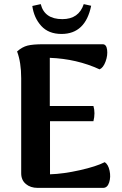

<svg xmlns="http://www.w3.org/2000/svg" viewBox="-20 -913 594 933"><path d="M279 -748Q216 -748 180.5 -787Q145 -826 137 -884L178 -893Q196 -820 283 -820Q363 -820 387 -893Q418 -886 423 -885Q395 -748 279 -748ZM489 -125Q506 -114 512.5 -83.5Q519 -53 510.5 -26.5Q502 0 481 0H163Q128 0 105.5 -19Q83 -38 83 -71V-533Q83 -610 63 -663Q88 -685 114 -691.5Q140 -698 190 -698H479Q497 -698 500.5 -671Q504 -644 493 -614Q482 -584 464 -576Q353 -627 222 -632V-398H434Q444 -364 434 -324H223V-66Q288 -68 368 -86Q448 -104 489 -125Z"/></svg>

Font: Arima Koshi Bold
Style: Regular
Weight: 700
Designer: Joana Correia and Natanael Gama
Foundry: NDISCOVER
Version: Version 1.019;PS 001.019;hotconv 1.0.88;makeotf.lib2.5.64775